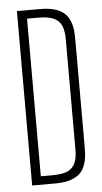

<svg xmlns="http://www.w3.org/2000/svg" viewBox="-51 -713 395 746"><g transform="rotate(-5 147.0 -340.0)"><path d="M260.3 -142.1Q260.3 -126 259.8 -109.1Q259.3 -92.3 255.6 -76.4Q252 -60.5 244.4 -46.6Q236.8 -32.7 222.9 -22.5Q209 -12.2 187.3 -6.1Q165.5 0 134.3 0H43.9V-680.2H134.3Q165.5 -680.2 187.3 -674.3Q209 -668.5 222.9 -658Q236.8 -647.5 244.4 -633.5Q252 -619.6 255.6 -604Q259.3 -588.4 259.8 -571.3Q260.3 -554.2 260.3 -538.1ZM223.6 -554.2Q223.6 -581.5 217.8 -599.6Q211.9 -617.7 199.7 -628.2Q187.5 -638.7 168.7 -643.1Q149.9 -647.5 123.5 -647.5H80.6V-32.7H123.5Q149.9 -32.7 168.7 -36.9Q187.5 -41 199.7 -51.5Q211.9 -62 217.8 -80.1Q223.6 -98.1 223.6 -125.5Z"/></g></svg>

Font: Tulpen One
Style: Regular
Weight: 400
Designer: Naima Ben Ayed
Foundry: Naima Ben Ayed, Anton Koovit
Version: Version 1.002